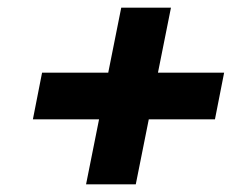

<svg xmlns="http://www.w3.org/2000/svg" viewBox="-20 -601 640 502"><path d="M542 -289H369L335 -119H205L239 -289H66L90 -411H263L297 -581H427L393 -411H566Z"/></svg>

Font: Montserrat Alternates
Style: Bold Italic
Weight: 700
Italic angle: -11.3°
Designer: Julieta Ulanovsky
Foundry: Julieta Ulanovsky
Version: Version 7.200